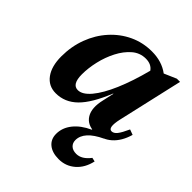

<svg xmlns="http://www.w3.org/2000/svg" viewBox="-207 -639 1022 1022"><g transform="rotate(45 304.5 -127.5)"><path d="M142 14Q87 14 55.5 -29Q24 -72 24 -146Q24 -221 48.5 -286.5Q73 -352 117.5 -401.5Q162 -451 220.5 -478.5Q279 -506 347 -506Q422 -506 474 -467L543 -497H567L483 -129Q466 -53 495 -53Q511 -53 525 -70.5Q539 -88 558 -130L588 -119Q570 -56 530.5 -21Q491 14 437 14Q379 14 354.5 -26.5Q330 -67 347 -138L361 -201H359Q313 -87 261.5 -36.5Q210 14 142 14ZM169 -156Q169 -81 213 -81Q247 -81 283 -124Q319 -167 352.5 -245Q386 -323 413 -427Q393 -456 351 -456Q307 -456 273.5 -427Q240 -398 216.5 -352.5Q193 -307 181 -255Q169 -203 169 -156ZM401 251Q352 251 324 228Q296 205 296 165Q296 119 327 80Q358 41 415 15V-20H494V3Q392 51 392 116Q392 138 406.5 151.5Q421 165 447 165Q488 165 523 119L545 124Q532 183 493 217Q454 251 401 251Z"/></g></svg>

Font: Platypi SemiBold
Style: Italic
Weight: 600
Italic angle: -13°
Designer: David Sargent
Foundry: Bolt Cutter Type
Version: Version 1.200; ttfautohint (v1.8.4.7-5d5b)